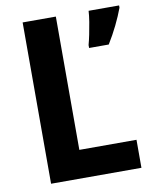

<svg xmlns="http://www.w3.org/2000/svg" viewBox="-81 -776 667 837"><g transform="rotate(-10 252.0 -357.0)"><path d="M77 0V-714H224V-124H477V0ZM504 -704Q491 -669 472 -630Q453 -591 430 -554H343V-567Q348 -585 353.5 -611.5Q359 -638 363.5 -666Q368 -694 369 -714H504Z"/></g></svg>

Font: Noto Sans Hebrew SemiCondensed
Style: Bold
Weight: 700
Width: 4
Designer: Monotype Design Team
Foundry: Monotype Imaging Inc.
Version: Version 2.004; ttfautohint (v1.8.4.7-5d5b)